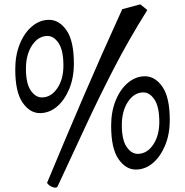

<svg xmlns="http://www.w3.org/2000/svg" viewBox="-20 -758 849 881"><path d="M232 103Q225 103 213.5 97Q202 91 196 81Q276 -112 361.5 -311Q447 -510 541 -716L624 -738L656 -712Q570 -575 501 -441Q432 -307 370 -173Q308 -39 244 98Q242 103 232 103ZM163 -239Q117 -239 83.5 -287.5Q50 -336 50 -440Q50 -505 71 -556.5Q92 -608 127.5 -637.5Q163 -667 205 -667Q252 -667 285.5 -618.5Q319 -570 319 -466Q319 -401 297.5 -349.5Q276 -298 241 -268.5Q206 -239 163 -239ZM172 -311Q214 -311 242.5 -352.5Q271 -394 271 -457Q271 -527 249 -560Q227 -593 198 -593Q156 -593 127.5 -550.5Q99 -508 99 -443Q99 -375 121 -343Q143 -311 172 -311ZM603 20Q557 20 523.5 -28.5Q490 -77 490 -181Q490 -246 511 -297.5Q532 -349 567.5 -378.5Q603 -408 645 -408Q692 -408 725.5 -359.5Q759 -311 759 -207Q759 -142 737.5 -90.5Q716 -39 681 -9.5Q646 20 603 20ZM612 -52Q654 -52 682.5 -93.5Q711 -135 711 -198Q711 -268 689 -301Q667 -334 638 -334Q596 -334 567.5 -291.5Q539 -249 539 -184Q539 -116 561 -84Q583 -52 612 -52Z"/></svg>

Font: Julee
Style: Regular
Weight: 400
Designer: Julian Tunni
Foundry: Julian Tunni
Version: Version 1.002; ttfautohint (v1.8.4.7-5d5b);gftools[0.9.23]